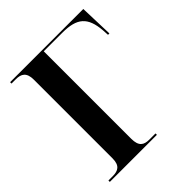

<svg xmlns="http://www.w3.org/2000/svg" viewBox="-196 -843 972 972"><g transform="rotate(-45 290.0 -357.0)"><path d="M32 0H369V-10H325C286 -10 263 -24 263 -78V-704H396C501 -704 542 -668 550 -567L552 -533H562L556 -714H32V-704H63C101 -704 126 -690 126 -638V-75C126 -23 101 -10 63 -10H32Z"/></g></svg>

Font: Noto Serif Display SemiBold
Style: Regular
Weight: 600
Designer: Monotype Design Team
Foundry: Monotype Imaging Inc.
Version: Version 2.009